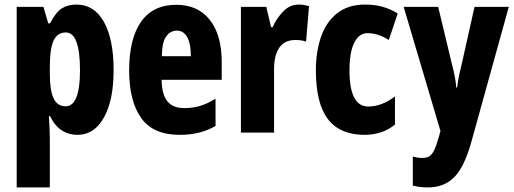

<svg xmlns="http://www.w3.org/2000/svg" viewBox="-20 -580 2249 840"><path d="M315 -560Q392 -560 434.5 -484.5Q477 -409 477 -273Q477 -141 434.5 -65.5Q392 10 319 10Q281 10 250.5 -9.5Q220 -29 199 -72H194Q198 -4 198 27V240H53V-550H170L191 -478H199Q225 -528 251.5 -544Q278 -560 315 -560ZM268 -438Q231 -438 214.5 -402.5Q198 -367 198 -287V-258Q198 -184 214.5 -149.5Q231 -115 267 -115Q330 -115 330 -272Q330 -438 268 -438Z M751 -559Q846 -559 898 -493Q950 -427 950 -309V-231H687Q688 -167 712 -137Q736 -107 787 -107Q823 -107 855 -116.5Q887 -126 923 -148V-29Q857 10 766 10Q650 10 597.5 -64Q545 -138 545 -272Q545 -410 597 -484.5Q649 -559 751 -559ZM754 -446Q725 -446 707 -420.5Q689 -395 688 -334H815Q815 -389 799 -417.5Q783 -446 754 -446Z M1287 -560Q1297 -560 1307.5 -558.5Q1318 -557 1332 -553L1319 -398Q1301 -405 1272 -405Q1225 -405 1202 -371.5Q1179 -338 1179 -279V0H1034V-550H1145L1166 -461H1173Q1188 -497 1217.5 -528.5Q1247 -560 1287 -560Z M1575 10Q1468 10 1415 -58.5Q1362 -127 1362 -272Q1362 -354 1384.5 -419Q1407 -484 1455 -522Q1503 -560 1577 -560Q1620 -560 1655 -550Q1690 -540 1720 -521L1681 -405Q1634 -435 1588 -435Q1551 -435 1530 -393.5Q1509 -352 1509 -272Q1509 -114 1591 -114Q1650 -114 1708 -158V-35Q1680 -12 1646 -1Q1612 10 1575 10Z M1746 -550H1897L1958 -296Q1965 -270 1970 -243.5Q1975 -217 1976 -197H1980Q1982 -216 1986.5 -239.5Q1991 -263 1999 -295L2056 -550H2206L2041 45Q2011 151 1967 195.5Q1923 240 1852 240Q1834 240 1818 238Q1802 236 1786 232V105Q1808 111 1826 111Q1846 111 1858 104Q1870 97 1880 76Q1890 55 1901 15L1907 -7Z"/></svg>

Font: Noto Sans ExtraCondensed ExtraBold
Style: Regular
Weight: 800
Width: 2
Designer: Monotype Design Team
Foundry: Monotype Imaging Inc.
Version: Version 2.013; ttfautohint (v1.8.4.7-5d5b)